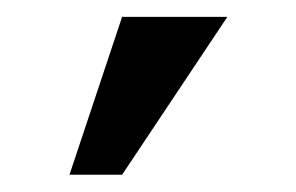

<svg xmlns="http://www.w3.org/2000/svg" viewBox="-20 -895 352 228"><path d="M125 -687.5H62.5L125 -875H250Z"/></svg>

Font: Oswald
Style: Stencbab
Weight: 400
Designer: Mathieu Le Lay
Foundry: Mathieu Le Lay
Version: Version 1.000